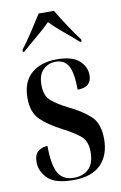

<svg xmlns="http://www.w3.org/2000/svg" viewBox="-88 -816 553 876"><g transform="rotate(-10 189.0 -378.0)"><path d="M181 10Q265 10 307.5 -33Q350 -76 350 -150Q350 -223 313 -257Q276 -291 220 -318Q165 -345 138 -369Q111 -393 111 -442Q111 -490 135 -513Q159 -536 193 -536Q234 -536 252 -503Q270 -470 270 -393Q335 -393 335 -449Q335 -489 302.5 -517.5Q270 -546 200 -546Q126 -546 82 -508Q38 -470 38 -395Q38 -328 73 -294Q108 -260 172 -227Q224 -200 251.5 -176.5Q279 -153 279 -103Q279 -50 253 -25Q227 0 184 0Q133 0 111.5 -38.5Q90 -77 90 -164Q65 -164 46.5 -149.5Q28 -135 28 -99Q28 -58 61.5 -24Q95 10 181 10ZM54 -606H61Q90 -632 125.5 -661.5Q161 -691 190 -720Q218 -691 254 -661.5Q290 -632 319 -606H326V-616Q304 -644 275 -688Q246 -732 226 -766H155Q134 -732 105 -688Q76 -644 54 -616Z"/></g></svg>

Font: Noto Serif Display Condensed Semi
Style: Regular
Weight: 600
Width: 3
Designer: Monotype Design Team
Foundry: Monotype Imaging Inc.
Version: Version 1.900